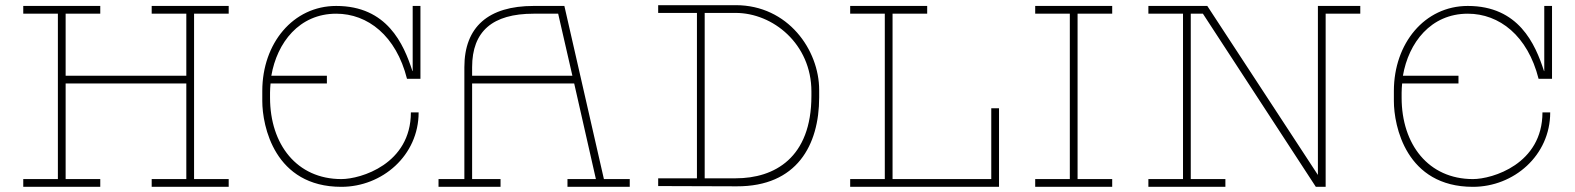

<svg xmlns="http://www.w3.org/2000/svg" viewBox="-20 -723 6096 743"><path d="M865 -670V-700H567V-670H701V-430H234V-670H368V-700H70V-670H204V-30H70V0H368V-30H234V-400H701V-30H567V0H865V-30H731V-670Z M1281 -670C1403 -670 1513 -585 1555 -418H1607V-700H1577V-448H1576C1542 -553 1478 -700 1281 -700C1114 -700 995 -555 995 -371V-332C995 -236 1042 0 1301 0C1459 0 1600 -121 1600 -288H1570C1570 -88 1376 -30 1301 -30C1129 -30 1025 -164 1025 -345V-365C1025 -377 1026 -388 1027 -400H1245V-430H1030C1052 -558 1138 -670 1281 -670Z M2317 -30 2164 -700H2045C1870 -700 1777 -619 1777 -463V-30H1677V0H1917V-30H1807V-400H2202L2286 -30H2176V0H2417V-30ZM1807 -430V-463C1807 -602 1886 -670 2045 -670H2140L2195 -430Z M2827 -703H2527V-673H2677V-33H2527V-3L2831 -2C3064 -1 3150 -162 3150 -346V-375C3150 -529 3030 -703 2827 -703ZM3120 -352C3120 -112 2977 -33 2827 -33H2707V-673H2827C2971 -673 3120 -553 3120 -369Z M3816 -304V-30H3434V-670H3568V-700H3270V-670H3404V-30H3270V0H3846V-304Z M4284 -670V-700H3986V-670H4120V-30H3986V0H4284V-30H4150V-670Z M5244 -700H5080V-46L4652 -700H4424V-670H4558V-30H4424V0H4722V-30H4588V-670H4635L5072 0H5110V-670H5244Z M5660 -670C5782 -670 5892 -585 5934 -418H5986V-700H5956V-448H5955C5921 -553 5857 -700 5660 -700C5493 -700 5374 -555 5374 -371V-332C5374 -236 5421 0 5680 0C5838 0 5979 -121 5979 -288H5949C5949 -88 5755 -30 5680 -30C5508 -30 5404 -164 5404 -345V-365C5404 -377 5405 -388 5406 -400H5624V-430H5409C5431 -558 5517 -670 5660 -670Z"/></svg>

Font: Space Cowgirl Thin
Style: Regular
Weight: 100
Designer: Valery Marier
Foundry: Valery Marier
Version: Version 1.000;hotconv 1.0.109;makeotfexe 2.5.65596